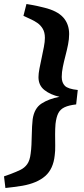

<svg xmlns="http://www.w3.org/2000/svg" viewBox="-53 -738 421 958"><path d="M79 -718Q91 -716 105.5 -713.5Q120 -711 135.5 -707.5Q151 -704 167 -700Q233 -684 262.5 -651Q292 -618 292 -568Q292 -543 286.5 -515.5Q281 -488 273.5 -459.5Q266 -431 260.5 -404Q255 -377 255 -354Q255 -326 270.5 -310Q286 -294 335 -289L327 -217Q291 -213 269.5 -203Q248 -193 238 -173.5Q228 -154 224 -120Q222 -96 222 -67.5Q222 -39 222.5 -11.5Q223 16 220 37Q213 105 172.5 140.5Q132 176 58 189Q33 193 12.5 195.5Q-8 198 -26 200L-33 142L-2 131Q27 120 48 110Q69 100 82.5 81.5Q96 63 100 28Q103 7 104 -16.5Q105 -40 105.5 -63Q106 -86 107 -106.5Q108 -127 110 -143Q118 -198 154.5 -221.5Q191 -245 244 -255Q199 -265 169 -288.5Q139 -312 139 -353Q139 -371 144 -396.5Q149 -422 155 -450Q161 -478 166 -504Q171 -530 171 -549Q171 -577 160 -595Q149 -613 133.5 -623.5Q118 -634 105 -640L64 -659Z"/></svg>

Font: Yrsa
Style: Bold Italic
Weight: 700
Italic angle: -7.10001°
Version: Version 2.004